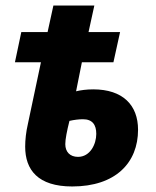

<svg xmlns="http://www.w3.org/2000/svg" viewBox="-20 -664 565 694"><path d="M241 10C398 10 479 -76 479 -195C479 -284 424 -341 317 -341C293 -341 271 -338 255 -334L276 -439H390L414 -548H300L321 -644H173L152 -548H57L34 -439H128L81 -217C74 -187 71 -158 71 -134C71 -50 117 10 241 10ZM262 -97C233 -97 216 -115 216 -143C216 -161 222 -191 231 -227C248 -231 266 -233 280 -233C314 -233 328 -213 328 -180C328 -143 306 -97 262 -97Z"/></svg>

Font: Noto Sans Display SemiCondensed Extra
Style: Italic
Weight: 800
Width: 4
Italic angle: -12°
Designer: Monotype Design Team
Foundry: Monotype Imaging Inc.
Version: Version 1.900